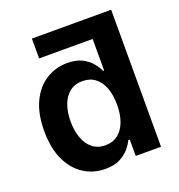

<svg xmlns="http://www.w3.org/2000/svg" viewBox="-133 -839 893 958"><g transform="rotate(-20 313.5 -359.5)"><path d="M493.7 -622.1H141.6V-727.5H562.5ZM265.1 9.3Q201.7 9.3 150.9 -23.4Q100.1 -56.2 70.8 -118.9Q41.5 -181.6 41.5 -272Q41.5 -364.3 71.5 -426.8Q101.6 -489.3 152.3 -521Q203.1 -552.7 264.6 -552.7Q312 -552.7 343 -536.9Q374 -521 392.6 -498.3Q411.1 -475.6 420.4 -454.6H425.8V-727.5H562.5V0H428.2V-86.9H420.4Q410.6 -65.9 391.6 -43.7Q372.6 -21.5 342 -6.1Q311.5 9.3 265.1 9.3ZM305.2 -101.6Q344.7 -101.6 372.3 -123Q399.9 -144.5 414.1 -182.9Q428.2 -221.2 428.2 -272.5Q428.2 -324.2 414.1 -362.1Q399.9 -399.9 372.3 -420.9Q344.7 -441.9 305.2 -441.9Q264.6 -441.9 237.1 -420.2Q209.5 -398.4 195.6 -360.1Q181.6 -321.8 181.6 -272.5Q181.6 -223.1 195.8 -184.3Q210 -145.5 237.5 -123.5Q265.1 -101.6 305.2 -101.6Z"/></g></svg>

Font: Inter
Style: 650
Weight: 650
Designer: Rasmus Andersson
Foundry: rsms
Version: Version 4.001;git-66647c0bb